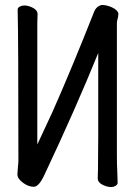

<svg xmlns="http://www.w3.org/2000/svg" viewBox="-20 -734 540 772"><path d="M426 18Q410 18 391.5 8.5Q373 -1 373 -17L374 -55L375 -188V-521Q285 -299 160 -34Q137 17 116 17Q94 17 72 0.5Q50 -16 50 -33L52 -62Q54 -79 54 -88Q54 -587 51 -695Q51 -703 59.5 -707.5Q68 -712 78 -712Q94 -712 112.5 -702.5Q131 -693 131 -677L130 -640V-153L191 -284Q266 -453 357 -683Q366 -709 389 -714Q409 -714 430 -704.5Q451 -695 456 -681Q456 -668 453 -658.5Q450 -649 450 -641V-105Q450 -74 451.5 -45Q453 -16 453 1Q453 8 445 13Q437 18 426 18Z"/></svg>

Font: LXGW WenKai Mono TC
Style: Bold
Weight: 700
Designer: LXGW / Fontworks Inc.
Foundry: LXGW / Fontworks Inc.
Version: Version 1.330